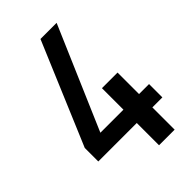

<svg xmlns="http://www.w3.org/2000/svg" viewBox="-196 -691 756 756"><g transform="rotate(-45 181.5 -313.0)"><path d="M362.8 -198.2V-124H307.1V0H220.2V-124H5.9V-199.2L186 -626H275.9L91.8 -198.2H220.2V-317.9H307.1V-198.2Z"/></g></svg>

Font: Teko
Style: Regular
Weight: 400
Designer: Manushi Parikh, Jonny Pinhorn
Foundry: Indian Type Foundry
Version: Version 2.000;PS 1.0;hotconv 1.0.79;makeotf.lib2.5.61930